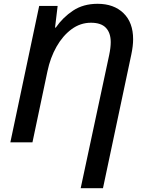

<svg xmlns="http://www.w3.org/2000/svg" viewBox="-20 -745 751 1005"><path d="M402.3 240.2 551.3 -456.1Q559.6 -495.6 559.6 -524.4Q559.6 -572.8 534.4 -599.4Q509.3 -626 456.1 -626Q400.4 -626 354.2 -591.8Q308.1 -557.6 275.6 -500.2Q243.2 -442.9 228.5 -372.6L149.9 0H34.2L185.1 -713.9H281.7L268.1 -600.6H272Q309.1 -654.3 362.8 -689.7Q416.5 -725.1 490.7 -725.1Q575.7 -725.1 626.2 -676.3Q676.8 -627.4 676.8 -539.6Q676.8 -504.9 667.5 -460.4L519 240.2Z"/></svg>

Font: Open Sans SemiBold
Style: Italic
Weight: 600
Italic angle: -12°
Designer: Monotype Design Team
Foundry: Monotype Imaging Inc.
Version: Version 3.003; ttfautohint (v1.8.4)